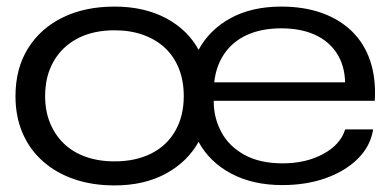

<svg xmlns="http://www.w3.org/2000/svg" viewBox="-20 -553 1186 583"><path d="M328 10Q260 10 205 -9Q150 -28 110 -63.5Q70 -99 48.5 -149Q27 -199 27 -261Q27 -345 65 -406Q103 -467 170.5 -500Q238 -533 328 -533Q418 -533 484.5 -497.5Q551 -462 584 -400H582Q615 -462 679.5 -497.5Q744 -533 834 -533Q903 -533 957.5 -513.5Q1012 -494 1049.5 -457Q1087 -420 1104.5 -367Q1122 -314 1118 -247H618V-303H1030L1028 -301Q1027 -354 1002.5 -391.5Q978 -429 935 -448Q892 -467 834 -467Q771 -467 725 -444.5Q679 -422 654 -378.5Q629 -335 629 -274V-244Q629 -196 651.5 -153Q674 -110 721 -83.5Q768 -57 838 -57Q909 -57 961.5 -85.5Q1014 -114 1028 -160H1113Q1105 -109 1066.5 -71Q1028 -33 969 -12Q910 9 837 9Q747 9 681 -26.5Q615 -62 582 -124H584Q550 -62 484 -26Q418 10 328 10ZM328 -63Q392 -63 439.5 -87Q487 -111 512.5 -156Q538 -201 538 -261Q538 -307 523.5 -344Q509 -381 481.5 -407Q454 -433 415 -447Q376 -461 328 -461Q263 -461 216 -436.5Q169 -412 143 -367Q117 -322 117 -261Q117 -216 132 -179.5Q147 -143 174 -117Q201 -91 240 -77Q279 -63 328 -63Z"/></svg>

Font: Mona Sans Expanded
Style: Regular
Weight: 400
Width: 7
Designer: Deni Anggara
Foundry: GitHub
Version: Version 2.000